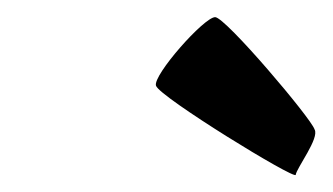

<svg xmlns="http://www.w3.org/2000/svg" viewBox="-20 -790 388 224"><path d="M162 -690C166 -677 324 -580 325 -586C326 -594 353 -629 347 -639C343 -652 243 -770 231 -770C218 -770 158 -702 162 -690Z"/></svg>

Font: Ampere
Style: SuExtIta
Weight: 400
Version: Version 1